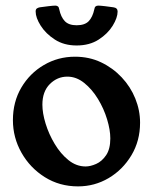

<svg xmlns="http://www.w3.org/2000/svg" viewBox="-20 -653 545 684"><path d="M258 11Q192 11 139.5 -22Q87 -55 56.5 -109Q26 -163 26 -225Q26 -290 56 -341Q86 -392 136.5 -421.5Q187 -451 247 -451Q298 -451 340 -431Q382 -411 413.5 -377.5Q445 -344 462 -302Q479 -260 479 -216Q479 -151 448 -99.5Q417 -48 367 -18.5Q317 11 258 11ZM285 -60Q302 -60 322.5 -69Q343 -78 358 -100Q373 -122 373 -160Q373 -190 361.5 -228Q350 -266 329 -300.5Q308 -335 280 -357.5Q252 -380 220 -380Q184 -380 157.5 -353.5Q131 -327 131 -280Q131 -250 142.5 -212.5Q154 -175 175 -140Q196 -105 224 -82.5Q252 -60 285 -60ZM253 -491Q208 -491 175.5 -512Q143 -533 125 -561.5Q107 -590 107 -612Q107 -620 111.5 -623Q116 -626 122 -627Q136 -629 153 -631Q170 -633 177 -633Q183 -633 186.5 -630Q190 -627 191 -620Q197 -592 211 -577.5Q225 -563 253 -563Q282 -563 296 -577.5Q310 -592 316 -620Q317 -627 320.5 -630Q324 -633 330 -633Q337 -633 354 -631Q371 -629 384 -627Q399 -625 399 -612Q399 -590 381.5 -561.5Q364 -533 331.5 -512Q299 -491 253 -491Z"/></svg>

Font: Young Serif Light
Style: Regular
Weight: 300
Designer: Bastien Sozeau
Foundry: NBR — Bastien Sozeau
Version: Version 5.001